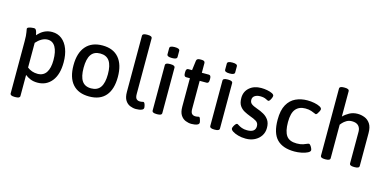

<svg xmlns="http://www.w3.org/2000/svg" viewBox="-84 -1250 3943 1953"><g transform="rotate(15 1887.0 -273.0)"><path d="M127 207Q81 207 81 183V-364Q81 -429 75 -458Q69 -487 69 -494Q69 -505 83.5 -510.5Q98 -516 115 -518Q132 -520 140 -520Q153 -520 160 -509Q167 -498 170.5 -482.5Q174 -467 177 -455Q240 -530 328 -530Q388 -530 431 -496Q474 -462 497 -401.5Q520 -341 520 -261Q520 -133 464 -63Q408 7 315 7Q272 7 240.5 -6Q209 -19 184 -39V183Q184 207 138 207ZM292 -80Q353 -80 383.5 -125.5Q414 -171 414 -256Q414 -346 386 -394.5Q358 -443 304 -443Q272 -443 241 -425Q210 -407 184 -377V-117Q231 -80 292 -80Z M859 7Q744 7 684 -61.5Q624 -130 624 -260Q624 -390 685 -460Q746 -530 859 -530Q972 -530 1031.5 -460Q1091 -390 1091 -260Q1091 -130 1032 -61.5Q973 7 859 7ZM857 -78Q923 -78 954.5 -123.5Q986 -169 986 -261Q986 -354 954.5 -399.5Q923 -445 857 -445Q792 -445 761 -399.5Q730 -354 730 -261Q730 -169 760.5 -123.5Q791 -78 857 -78Z M1352 7Q1321 7 1290 -5.5Q1259 -18 1239 -49.5Q1219 -81 1219 -138V-728Q1219 -753 1264 -753H1275Q1321 -753 1321 -728V-143Q1321 -105 1335 -91.5Q1349 -78 1370 -78Q1387 -78 1394.5 -80.5Q1402 -83 1408 -83Q1416 -83 1421.5 -71Q1427 -59 1429.5 -46Q1432 -33 1432 -29Q1432 -13 1418 -5.5Q1404 2 1385 4.5Q1366 7 1352 7Z M1572 -589Q1544 -589 1531.5 -595.5Q1519 -602 1519 -614V-679Q1519 -691 1531.5 -697.5Q1544 -704 1572 -704Q1600 -704 1612.5 -697.5Q1625 -691 1625 -679V-614Q1625 -602 1612.5 -595.5Q1600 -589 1572 -589ZM1567 2Q1521 2 1521 -23V-500Q1521 -525 1567 -525H1577Q1623 -525 1623 -500V-23Q1623 2 1577 2Z M1936 7Q1905 7 1874 -5.5Q1843 -18 1822.5 -49.5Q1802 -81 1802 -138V-438H1762Q1739 -438 1739 -474V-487Q1739 -523 1762 -523H1802L1815 -625Q1818 -650 1853 -650H1869Q1905 -650 1905 -625V-523H1979Q2002 -523 2002 -487V-474Q2002 -438 1979 -438H1905V-143Q1905 -105 1919 -91.5Q1933 -78 1954 -78Q1971 -78 1978.5 -80.5Q1986 -83 1992 -83Q2000 -83 2005 -71Q2010 -59 2013 -46Q2016 -33 2016 -29Q2016 -13 2002 -5.5Q1988 2 1969 4.5Q1950 7 1936 7Z M2179 -589Q2151 -589 2138.5 -595.5Q2126 -602 2126 -614V-679Q2126 -691 2138.5 -697.5Q2151 -704 2179 -704Q2207 -704 2219.5 -697.5Q2232 -691 2232 -679V-614Q2232 -602 2219.5 -595.5Q2207 -589 2179 -589ZM2174 2Q2128 2 2128 -23V-500Q2128 -525 2174 -525H2184Q2230 -525 2230 -500V-23Q2230 2 2184 2Z M2508 9Q2465 9 2428 -1.5Q2391 -12 2369 -26.5Q2347 -41 2347 -56Q2347 -63 2353.5 -77Q2360 -91 2369.5 -102.5Q2379 -114 2387 -114Q2392 -114 2406 -104.5Q2420 -95 2443.5 -86Q2467 -77 2500 -77Q2587 -77 2587 -142Q2587 -177 2560.5 -193.5Q2534 -210 2493 -224Q2461 -236 2430 -252.5Q2399 -269 2379 -298.5Q2359 -328 2359 -380Q2359 -447 2406.5 -488.5Q2454 -530 2529 -530Q2562 -530 2593.5 -524Q2625 -518 2646 -507.5Q2667 -497 2667 -483Q2667 -474 2661 -459.5Q2655 -445 2647 -433.5Q2639 -422 2631 -422Q2626 -422 2603 -434Q2580 -446 2541 -446Q2507 -446 2484.5 -431Q2462 -416 2462 -388Q2462 -361 2480.5 -346Q2499 -331 2542 -316Q2581 -303 2615 -283.5Q2649 -264 2669.5 -233Q2690 -202 2690 -152Q2690 -105 2666.5 -69Q2643 -33 2602 -12Q2561 9 2508 9Z M3021 7Q2897 7 2835 -57Q2773 -121 2773 -262Q2773 -362 2806 -420.5Q2839 -479 2894 -504.5Q2949 -530 3016 -530Q3054 -530 3089.5 -523Q3125 -516 3148 -504Q3171 -492 3171 -477Q3171 -469 3164 -454.5Q3157 -440 3148.5 -428Q3140 -416 3132 -416Q3130 -416 3119 -421Q3106 -427 3080.5 -436Q3055 -445 3017 -445Q2952 -445 2916.5 -403Q2881 -361 2881 -265Q2881 -168 2913 -123Q2945 -78 3022 -78Q3062 -78 3089.5 -87.5Q3117 -97 3131 -104Q3136 -105 3139 -106.5Q3142 -108 3144 -108Q3152 -108 3161 -97Q3170 -86 3176.5 -72Q3183 -58 3183 -50Q3183 -34 3157.5 -21Q3132 -8 3094.5 -0.5Q3057 7 3021 7Z M3339 2Q3294 2 3294 -23V-728Q3294 -753 3339 -753H3350Q3396 -753 3396 -728V-461Q3421 -488 3459.5 -509Q3498 -530 3546 -530Q3583 -530 3619 -516Q3655 -502 3678.5 -467Q3702 -432 3702 -368V-23Q3702 2 3656 2H3646Q3600 2 3600 -23V-356Q3600 -395 3577.5 -418.5Q3555 -442 3509 -442Q3476 -442 3451.5 -427Q3427 -412 3412.5 -395.5Q3398 -379 3396 -376V-23Q3396 2 3350 2Z"/></g></svg>

Font: Asap Medium
Style: Regular
Weight: 500
Designer: Pablo Cosgaya
Foundry: Omnibus-Type
Version: Version 3.001; ttfautohint (v1.8.3)